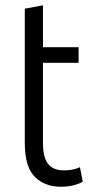

<svg xmlns="http://www.w3.org/2000/svg" viewBox="-20 -701 346 728"><path d="M211 7Q149 7 111.5 -31Q74 -69 74 -159V-668L143 -681V-522H278V-463H143V-157Q143 -104 162.5 -79.5Q182 -55 222 -55Q238 -55 253 -57.5Q268 -60 283 -67L294 -12Q259 7 211 7Z"/></svg>

Font: Ubuntu Sans Condensed
Style: Regular
Weight: 400
Width: 3
Designer: Dalton Maag Ltd
Foundry: Dalton Maag Ltd
Version: Version 1.006; ttfautohint (v1.8.4.7-5d5b)